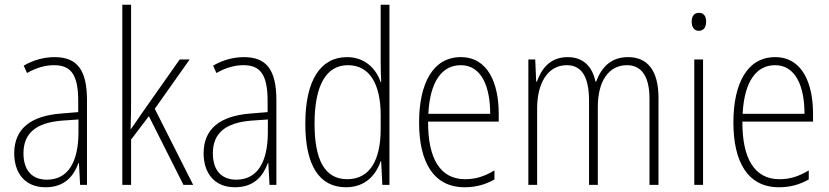

<svg xmlns="http://www.w3.org/2000/svg" viewBox="-20 -780 3499 810"><path d="M210 -539C165 -539 119 -526 80 -503L94 -472C136 -496 174 -505 208 -505C279 -505 310 -466 310 -353V-307L237 -301C111 -291 40 -238 40 -133C40 -54 82 10 172 10C254 10 291 -38 311 -92H313L318 0H347V-357C347 -486 305 -539 210 -539ZM240 -271 311 -276V-218C310 -101 270 -22 178 -22C115 -22 79 -62 79 -133C79 -219 133 -262 240 -271Z M533 -370V-760H496V0H533V-191L608 -290L754 0H795L633 -321L780 -529H738L572 -293C558 -272 548 -257 532 -235H531C533 -281 533 -322 533 -370Z M1009 -539C964 -539 918 -526 879 -503L893 -472C935 -496 973 -505 1007 -505C1078 -505 1109 -466 1109 -353V-307L1036 -301C910 -291 839 -238 839 -133C839 -54 881 10 971 10C1053 10 1090 -38 1110 -92H1112L1117 0H1146V-357C1146 -486 1104 -539 1009 -539ZM1039 -271 1110 -276V-218C1109 -101 1069 -22 977 -22C914 -22 878 -62 878 -133C878 -219 932 -262 1039 -271Z M1440 10C1523 10 1567 -44 1586 -100H1588L1593 0H1623V-760H1586V-517C1586 -491 1587 -463 1588 -433H1586C1568 -488 1521 -539 1444 -539C1332 -539 1268 -441 1268 -258C1268 -83 1326 10 1440 10ZM1445 -24C1349 -24 1307 -107 1307 -258C1307 -420 1356 -505 1448 -505C1539 -505 1586 -426 1586 -294V-236C1586 -104 1540 -24 1445 -24Z M1924 -539C1806 -539 1748 -427 1748 -263C1748 -98 1808 10 1940 10C1989 10 2029 -2 2066 -23V-61C2022 -35 1986 -24 1942 -24C1838 -24 1785 -110 1786 -267H2084V-300C2084 -428 2039 -539 1924 -539ZM1924 -505C2011 -505 2048 -415 2048 -300H1787C1794 -437 1845 -505 1924 -505Z M2630 -539C2558 -539 2518 -497 2495 -436H2492C2480 -495 2444 -539 2375 -539C2297 -539 2263 -485 2245 -436H2242L2238 -529H2209V0H2246V-323C2246 -426 2289 -505 2371 -505C2426 -505 2465 -468 2465 -355V0H2502V-328C2502 -441 2550 -505 2625 -505C2681 -505 2720 -465 2720 -364V0H2758V-367C2758 -486 2709 -539 2630 -539Z M2929 -726C2906 -726 2898 -709 2898 -688C2898 -667 2908 -650 2928 -650C2949 -650 2959 -666 2959 -689C2959 -709 2951 -726 2929 -726ZM2946 -529H2909V0H2946Z M3250 -539C3132 -539 3074 -427 3074 -263C3074 -98 3134 10 3266 10C3315 10 3355 -2 3392 -23V-61C3348 -35 3312 -24 3268 -24C3164 -24 3111 -110 3112 -267H3410V-300C3410 -428 3365 -539 3250 -539ZM3250 -505C3337 -505 3374 -415 3374 -300H3113C3120 -437 3171 -505 3250 -505Z"/></svg>

Font: Noto Sans Devanagari Condensed ExtraLight
Style: Regular
Weight: 200
Width: 3
Designer: Jelle Bosma - Monotype Design Team
Foundry: Monotype Imaging Inc.
Version: Version 2.004